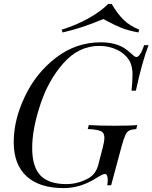

<svg xmlns="http://www.w3.org/2000/svg" viewBox="-20 -936 770 970"><path d="M507.3 -239.3Q507.3 -257.8 499 -266.6Q485.4 -281.7 423.3 -284.2L428.7 -304.2Q477.5 -300.8 558.6 -300.8Q639.6 -300.8 673.3 -304.2L668.5 -284.2Q644.5 -282.2 632.8 -276.4Q621.1 -270.5 613.3 -253.4Q605.5 -236.8 594.7 -198.2L541.5 0H521.5Q524.4 -15.6 524.4 -26.4Q524.4 -57.1 509.3 -57.1Q499 -57.1 464.4 -35.2Q386.7 14.2 301.3 14.2Q179.2 14.2 114.3 -45.4Q49.3 -105 49.3 -217.8Q49.3 -331.1 106 -449.2Q162.1 -567.4 262.7 -644.5Q363.3 -721.7 487.3 -722.2Q563.5 -722.2 609.4 -691.9Q629.9 -678.2 645.5 -663.1Q661.1 -647.9 668.9 -647.9Q688 -647.9 708.5 -708H730.5Q697.3 -621.6 666.5 -478H644.5Q649.4 -521 649.4 -560.1Q649.4 -599.1 635.7 -626Q614.7 -663.1 573.2 -683.6Q531.7 -704.1 481.4 -704.1Q377.9 -704.1 300.8 -617.2Q223.6 -530.3 183.6 -407.2Q142.6 -284.2 142.6 -188.5Q142.6 -92.8 185.1 -48.8Q227.5 -5.9 315.4 -5.9Q375.5 -5.9 429.7 -37.1Q463.4 -57.1 475.6 -100.1L498.5 -188Q507.3 -221.2 507.3 -239.3ZM296.4 -772 291.5 -786.1Q363.3 -808.1 425.8 -842.8Q488.3 -877.4 526.4 -916H544.4Q572.3 -867.7 604 -836.4Q635.7 -805.2 683.6 -786.1L679.2 -772Q625 -782.2 591.8 -795.9Q558.6 -809.6 517.6 -831.5L502.4 -839.8Q392.1 -793.5 296.4 -772Z"/></svg>

Font: PlayfairDisplaySC-Italic
Style: Italic
Weight: 400
Italic angle: -14°
Designer: Claus Eggers Sørensen
Foundry: Claus Eggers Sørensen
Version: Version 1.004;PS 001.004;hotconv 1.0.70;makeotf.lib2.5.58329